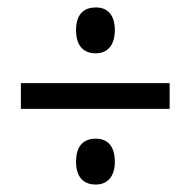

<svg xmlns="http://www.w3.org/2000/svg" viewBox="-20 -600 512 515"><path d="M237 -457C266 -457 288 -476 288 -519C288 -561 268 -580 237 -580C204 -580 184 -561 184 -519C184 -477 204 -457 237 -457ZM36 -308H435V-377H36ZM237 -105C266 -105 288 -124 288 -166C288 -209 268 -228 237 -228C204 -228 184 -209 184 -166C184 -125 204 -105 237 -105Z"/></svg>

Font: Noto Sans Kannada Condensed
Style: Regular
Weight: 400
Width: 3
Designer: Jelle Bosma - Monotype Design Team
Foundry: Monotype Imaging Inc.
Version: Version 2.005